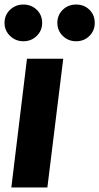

<svg xmlns="http://www.w3.org/2000/svg" viewBox="-21 -827 438 847"><path d="M29 0 98 -568H258L188 0ZM82 -645Q48 -645 23.5 -668.5Q-1 -692 -1 -726Q-1 -761 23.5 -784Q48 -807 82 -807Q117 -807 141 -784Q165 -761 165 -726Q165 -692 141 -668.5Q117 -645 82 -645ZM315 -645Q280 -645 256 -668.5Q232 -692 232 -726Q232 -761 256 -784Q280 -807 315 -807Q350 -807 373.5 -784Q397 -761 397 -726Q397 -692 373.5 -668.5Q350 -645 315 -645Z"/></svg>

Font: Qjlgwqiwhsfqbnnlvksmvfsycuq
Style: Regular
Weight: 700
Italic angle: -8°
Designer: Carrois Corporate & Edenspiekermann
Foundry: Carrois Corporate GbR & Edenspiekermann AG
Version: Version 2.001